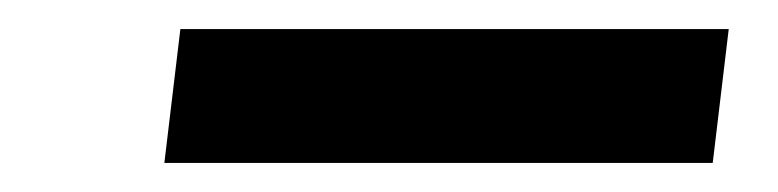

<svg xmlns="http://www.w3.org/2000/svg" viewBox="-20 -356 535 132"><path d="M481 -336H104L93 -244H470Z"/></svg>

Font: Bluebird
Style: LiExtObl
Weight: 300
Designer: Jasper
Foundry: Cannot Into Space Fonts
Version: Version 0.98